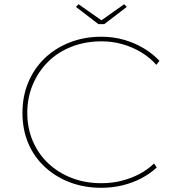

<svg xmlns="http://www.w3.org/2000/svg" viewBox="-20 -885 851 915"><path d="M463 10Q381 10 312 -16.5Q243 -43 192 -91Q141 -139 114 -204Q87 -269 87 -347Q87 -426 114.5 -492Q142 -558 192 -606.5Q242 -655 311.5 -682.5Q381 -710 463 -710Q520 -710 570.5 -695.5Q621 -681 664 -655.5Q707 -630 740 -595L725 -576Q694 -611 653.5 -635.5Q613 -660 565 -674Q517 -688 463 -688Q387 -688 321.5 -662.5Q256 -637 209.5 -591Q163 -545 136.5 -482.5Q110 -420 110 -347Q110 -275 136 -213.5Q162 -152 209.5 -107Q257 -62 321.5 -37Q386 -12 463 -12Q514 -12 559.5 -23.5Q605 -35 644 -55.5Q683 -76 714 -106L727 -87Q695 -57 654 -35.5Q613 -14 564.5 -2Q516 10 463 10ZM449 -770 342 -852 354 -865 471 -783H456L572 -865L584 -852L477 -770Z"/></svg>

Font: Lexend Exa Thin
Style: Regular
Weight: 250
Designer: Bonnie Shaver-Troup, Thomas Jockin
Foundry: Lexend
Version: Version 1.007